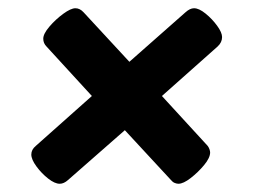

<svg xmlns="http://www.w3.org/2000/svg" viewBox="-20 -473 620 466"><path d="M125 -27Q113 -27 97 -39.5Q81 -52 68.5 -69Q56 -86 56 -98Q56 -110 67 -119L203 -240L93 -360Q85 -368 85 -379Q85 -391 100 -408.5Q115 -426 133.5 -439.5Q152 -453 163 -453Q174 -453 183 -443L294 -323L430 -443Q441 -453 451 -453Q463 -453 479 -440Q495 -427 507 -410.5Q519 -394 519 -383Q519 -370 508 -360L373 -240L484 -119Q487 -115 488.5 -110.5Q490 -106 490 -103Q490 -90 475.5 -72.5Q461 -55 443 -41Q425 -27 413 -27Q409 -27 404 -29Q399 -31 395 -36L283 -157L145 -36Q135 -27 125 -27Z"/></svg>

Font: Asap Semi Expanded Semi Expanded ExtraBold
Style: Italic
Weight: 800
Width: 6
Italic angle: -6°
Designer: Pablo Cosgaya
Foundry: Omnibus-Type
Version: Version 3.001; ttfautohint (v1.8.4.7-5d5b)